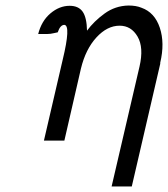

<svg xmlns="http://www.w3.org/2000/svg" viewBox="-20 -509 608 695"><path d="M118 -386V-385Q130 -433 162.5 -460.5Q195 -488 232 -488Q264 -488 279 -467Q294 -446 295 -398Q320 -432 358.5 -460Q397 -488 445 -489Q473 -489 492 -481Q540 -464 558.5 -408.5Q577 -353 560 -282V-278L457 166H384L485 -268Q501 -337 478 -376.5Q455 -416 413 -416Q368 -416 329 -373.5Q290 -331 273 -261L213 0H139L207 -293Q237 -417 213 -419Q198 -419 189 -392Q187 -392 175 -389Q163 -386 152 -386Z"/></svg>

Font: Coval
Style: ExtraLight Italic
Weight: 200
Foundry: Context Ltd
Version: Version 001.000